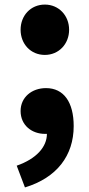

<svg xmlns="http://www.w3.org/2000/svg" viewBox="-20 -592 391 839"><path d="M176 -352C237 -352 282 -400 282 -462C282 -524 237 -572 176 -572C114 -572 70 -524 70 -462C70 -400 114 -352 176 -352ZM89 227C228 185 302 88 302 -41C302 -145 259 -207 181 -207C119 -207 70 -167 70 -107C70 -43 121 -7 176 -7H185C185 50 139 102 53 132Z"/></svg>

Font: ChiuKong Gothic MN Heavy
Style: Regular
Weight: 900
Designer: Ryoko NISHIZUKA 西塚涼子 (kana, bopomofo & ideographs); Paul D. Hunt (Latin, Greek & Cyrillic); Sandoll Communications 산돌커뮤니
Foundry: Adobe
Version: Version 1.300